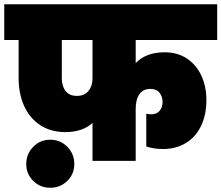

<svg xmlns="http://www.w3.org/2000/svg" viewBox="-31 -760 1046 907"><path d="M610 -571V-462Q659 -513 746 -513Q809 -513 853.5 -482.5Q898 -452 921 -401Q944 -350 944 -288Q944 -216 918 -163.5Q892 -111 845.5 -83.5Q799 -56 739 -56Q696 -56 660 -68V-223Q672 -220 683 -220Q709 -220 723 -236.5Q737 -253 737 -278Q737 -304 722.5 -322Q708 -340 679 -340Q646 -340 628 -315.5Q610 -291 610 -245V0H406V-179Q358 -136 278 -136Q208 -136 158 -169.5Q108 -203 82.5 -260.5Q57 -318 57 -390V-571H-11V-740H995V-571ZM406 -571H261V-390Q261 -353 279 -330Q297 -307 332 -307Q368 -307 387 -330.5Q406 -354 406 -390ZM320 15Q320 62 287 94.5Q254 127 206 127Q159 127 126 94.5Q93 62 93 15Q93 -33 126 -66.5Q159 -100 206 -100Q254 -100 287 -66.5Q320 -33 320 15Z"/></svg>

Font: Fz Poppins Black
Style: Regular
Weight: 900
Designer: Ninad Kale (Devanagari), Jonny Pinhorn (Latin)
Foundry: Indian Type Foundry
Version: Vit hóa bi Vntype.Com & FontZin.Com